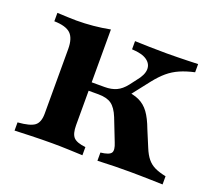

<svg xmlns="http://www.w3.org/2000/svg" viewBox="-82 -533 713 639"><g transform="rotate(20 274.5 -213.0)"><path d="M317.7 0V-29Q347.6 -32.3 354.4 -42.3Q361.3 -52.4 350.8 -77.4L320.2 -155.6Q308.1 -185.5 291.5 -197.2Q275 -208.9 245.2 -208.9H197.6V-238.7H256.5Q280.6 -238.7 298 -246.8Q315.3 -254.8 330.6 -274.2L348.4 -297.6Q368.5 -321.8 369.4 -341.5Q370.2 -361.3 352.8 -373.8Q335.5 -386.3 299.2 -387.9V-416.9Q324.2 -416.1 352 -415.3Q379.8 -414.5 412.1 -414.5Q432.3 -414.5 450 -414.9Q467.7 -415.3 485.1 -415.7Q502.4 -416.1 522.6 -416.9V-387.9Q493.5 -381.5 471.4 -371.8Q449.2 -362.1 431 -346.8Q412.9 -331.5 394.4 -308.1L333.9 -230.6L322.6 -251.6Q354.8 -249.2 375.4 -239.5Q396 -229.8 410.5 -210.1Q425 -190.3 437.9 -155.6L462.1 -97.6Q471 -75.8 481.9 -62.5Q492.7 -49.2 508.5 -41.5Q524.2 -33.9 548.4 -29V0Q525 -0.8 505.2 -1.2Q485.5 -1.6 467.7 -2Q450 -2.4 431.5 -2.4Q404.8 -2.4 379 -2Q353.2 -1.6 317.7 0ZM24.2 0V-29Q67.7 -32.3 83.5 -44.4Q99.2 -56.5 99.2 -87.1V-316.1Q99.2 -354 82.3 -370.2Q65.3 -386.3 24.2 -387.1V-416.9Q45.2 -416.1 60.9 -415.3Q76.6 -414.5 91.9 -414.5Q151.6 -414.5 210.5 -425.8V-87.1Q210.5 -56.5 221.8 -44.4Q233.1 -32.3 264.5 -29V0Q245.2 -0.8 214.9 -2Q184.7 -3.2 156.5 -3.2Q119.4 -3.2 81.5 -2Q43.5 -0.8 24.2 0Z"/></g></svg>

Font: Playfair
Style: Bold
Weight: 700
Designer: Claus Eggers Sørensen
Foundry: Claus Eggers Sørensen
Version: Version 2.001;gftools[0.9.30]